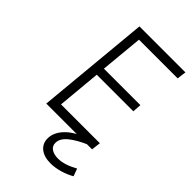

<svg xmlns="http://www.w3.org/2000/svg" viewBox="-246 -701 986 986"><g transform="rotate(45 247.0 -208.0)"><path d="M94 0 152 -618.5H486L479.5 -568.5H198.5L176.5 -336H441.5L438 -288H172.5L150.5 -50.5H432.5L426.5 0ZM457 165Q426.5 182.5 391.8 192.2Q357 202 326 202Q279 202 252 180.2Q225 158.5 225 121.5Q225 80 260 41.8Q295 3.5 365.5 -22.5L395.5 -3Q337 22.5 303.2 50.2Q269.5 78 269.5 109.5Q269.5 133.5 288.5 145.5Q307.5 157.5 335.5 157.5Q359.5 157.5 385.5 149.2Q411.5 141 442 124Z"/></g></svg>

Font: Karla Light
Style: Italic
Weight: 300
Italic angle: -8°
Designer: Jonathan Pinhorn
Version: Version 2.004;gftools[0.9.33]